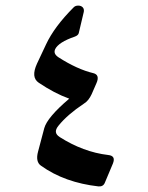

<svg xmlns="http://www.w3.org/2000/svg" viewBox="-20 -568 528 685"><path d="M243 -542C197 -496 164 -452 144 -409L112 -341C97 -308 99 -286 118 -273C155 -248 191 -229 227 -216C174 -171 145 -136 138 -111L116 -28C109 -3 113 14 126 23C183 64 252 88 331 97C342 98 350 94 354 84L383 15C390 -3 385 -13 366 -15C306 -22 248 -44 193 -79C176 -90 175 -103 189 -120C210 -146 240 -172 279 -198C291 -205 300 -217 307 -232L324 -271C333 -291 329 -303 313 -307C275 -316 233 -335 188 -364C175 -373 172 -382 177 -393C185 -409 208 -424 246 -437C255 -440 260 -445 261 -450L279 -526C280 -532 279 -538 275 -542C271 -546 266 -548 259 -548C252 -548 247 -546 243 -542Z"/></svg>

Font: XITS Math
Style: Regular
Weight: 400
Designer: MicroPress Inc., with final additions and corrections provided by Coen Hoffman, Elsevier (retired)
Version: Version 1.108